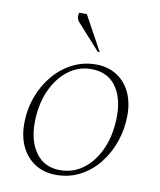

<svg xmlns="http://www.w3.org/2000/svg" viewBox="-90 -883 803 964"><g transform="rotate(10 311.5 -401.0)"><path d="M260 10Q200 10 155 -18.5Q110 -47 85 -97.5Q60 -148 60 -215Q60 -288 83.5 -352.5Q107 -417 149 -466.5Q191 -516 246 -543.5Q301 -571 364 -571Q424 -571 469 -543Q514 -515 538.5 -464.5Q563 -414 563 -348Q563 -279 541.5 -215Q520 -151 480 -100Q440 -49 384.5 -19.5Q329 10 260 10ZM277 -17Q345 -17 398 -58Q451 -99 481.5 -171Q512 -243 512 -336Q512 -430 469 -487Q426 -544 345 -544Q278 -544 225 -502.5Q172 -461 141.5 -389.5Q111 -318 111 -228Q111 -134 154.5 -75.5Q198 -17 277 -17ZM361 -635 244 -765Q227 -785 235 -812H274L371 -635Z"/></g></svg>

Font: Spectral SC ExtraLight
Style: Italic
Weight: 275
Italic angle: -10°
Designer: Jean-Baptiste Levee
Foundry: Production Type
Version: Version 2.001